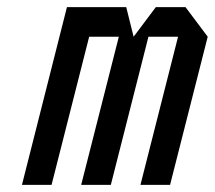

<svg xmlns="http://www.w3.org/2000/svg" viewBox="-20 -520 604 540"><path d="M125 0H41.7L168.3 -500H335L355.8 -416.7L418.3 -500H501.7L564.2 -416.7L458.3 0H375L480.8 -416.7H397.5L291.7 0H208.3L314.2 -416.7H230.8Z"/></svg>

Font: Yulong
Style: Italic
Weight: 400
Italic angle: -14.25°
Designer: GGBotNet
Foundry: f0n7.com
Version: 1.00